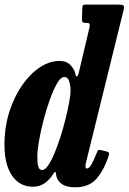

<svg xmlns="http://www.w3.org/2000/svg" viewBox="-20 -800 562 838"><path d="M453 -115.5Q432 -54.5 399.8 -18.5Q367.5 17.5 307.5 17.5Q269 17.5 249 2.5Q229 -12.5 225.5 -34Q224.5 -38.5 224.2 -42Q224 -45.5 223 -48.5Q220.5 -53.5 211.5 -39.5Q199 -18.5 176.8 -1.8Q154.5 15 123.5 15Q66 15 32.8 -33.2Q-0.5 -81.5 -0.5 -167.5Q-0.5 -245.5 20.8 -312Q42 -378.5 77 -428.5Q112 -478.5 154.2 -506.2Q196.5 -534 239.5 -534Q271.5 -534 288.5 -514.8Q305.5 -495.5 308 -480.5Q310.5 -466 315.2 -466.5Q320 -467 324 -483L370.5 -680Q372.5 -690.5 371 -695.2Q369.5 -700 357.5 -700H354Q344 -700 340.5 -703.5Q337 -707 338 -720L339 -760.5Q339 -771.5 341.2 -775.8Q343.5 -780 353 -780H493Q514 -780 518.8 -776Q523.5 -772 519 -754.5L357 -97.5Q353 -83.5 353 -75Q353 -64.5 358.5 -64.5Q369.5 -64.5 379.8 -83.5Q390 -102.5 403.5 -135.5Q406.5 -144 409.5 -145.2Q412.5 -146.5 420 -145L446 -138.5Q455 -136.5 455.8 -131.2Q456.5 -126 453 -115.5ZM288 -402.5Q288 -425 282.2 -444.5Q276.5 -464 260.5 -464Q245.5 -464 229.5 -436.8Q213.5 -409.5 198 -366.5Q182.5 -323.5 170 -275.5Q157.5 -227.5 150.2 -185Q143 -142.5 143 -117.5Q142.5 -90 146.8 -74Q151 -58 164 -58Q176.5 -58 190.5 -78.5Q204.5 -99 218.5 -132.8Q232.5 -166.5 245 -206.2Q257.5 -246 267 -285Q276.5 -324 282.2 -355.2Q288 -386.5 288 -402.5Z"/></svg>

Font: Besley* Condensed
Style: Bold Italic
Weight: 700
Width: 3
Italic angle: -13°
Designer: Owen Earl
Foundry: indestructible type*
Version: Version 3.000; ttfautohint (v1.8.3)